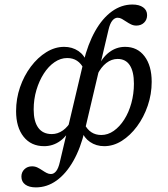

<svg xmlns="http://www.w3.org/2000/svg" viewBox="-20 -632 738 845"><path d="M137.9 192.7Q108.1 192.7 91.1 180.2Q74.2 167.7 74.2 145.2Q74.2 125.8 87.5 112.9Q100.8 100 121 100Q133.9 100 144.8 105.2Q155.6 110.5 165.7 117.3Q175.8 124.2 185.1 129Q194.4 133.9 204 133.9Q216.9 133.9 227 121.4Q237.1 108.9 243.5 80.6L347.6 -359.7Q366.9 -438.7 398.8 -495.2Q430.6 -551.6 472.6 -581.9Q514.5 -612.1 562.9 -612.1Q592.7 -612.1 610.1 -599.6Q627.4 -587.1 627.4 -565.3Q627.4 -545.2 614.1 -532.3Q600.8 -519.4 579.8 -519.4Q567.7 -519.4 556.9 -524.6Q546 -529.8 535.9 -536.7Q525.8 -543.5 516.5 -548.8Q507.3 -554 497.6 -554Q484.7 -554 474.2 -541.1Q463.7 -528.2 457.3 -500L353.2 -58.1Q334.7 20.2 302.8 76.2Q271 132.3 229 162.5Q187.1 192.7 137.9 192.7ZM174.2 11.3Q116.9 11.3 83.9 -30.2Q50.8 -71.8 50.8 -142.7Q50.8 -197.6 68.1 -248Q85.5 -298.4 115.7 -338.7Q146 -379 183.9 -402.4Q221.8 -425.8 262.1 -425.8Q297.6 -425.8 324.6 -407.7Q351.6 -389.5 361.3 -358.1L349.2 -328.2Q325.8 -376.6 275.8 -376.6Q246.8 -376.6 220.2 -358.5Q193.5 -340.3 173 -308.5Q152.4 -276.6 140.3 -235.9Q128.2 -195.2 128.2 -150Q128.2 -97.6 148.4 -69.8Q168.5 -41.9 208.1 -41.9Q233.9 -41.9 256.9 -58.1Q279.8 -74.2 296 -104.8L295.2 -74.2Q275.8 -33.9 244.4 -11.3Q212.9 11.3 174.2 11.3ZM438.7 11.3Q403.2 11.3 376.2 -7.3Q349.2 -25.8 339.5 -56.5L351.6 -86.3Q375.8 -37.9 425.8 -37.9Q454.8 -37.9 480.6 -56Q506.5 -74.2 526.6 -105.6Q546.8 -137.1 558.1 -178.2Q569.4 -219.4 569.4 -263.7Q569.4 -316.9 551.2 -344.8Q533.1 -372.6 497.6 -372.6Q471 -372.6 448 -354.8Q425 -337.1 408.1 -303.2L409.7 -333.9Q429 -378.2 460.5 -402Q491.9 -425.8 530.6 -425.8Q584.7 -425.8 616.1 -384.3Q647.6 -342.7 647.6 -271.8Q647.6 -217.7 630.2 -166.9Q612.9 -116.1 583.1 -75.8Q553.2 -35.5 516.1 -12.1Q479 11.3 438.7 11.3Z"/></svg>

Font: Playfair 9pt
Style: Italic
Weight: 400
Italic angle: -15.6°
Designer: Claus Eggers Sørensen
Foundry: Claus Eggers Sørensen
Version: Version 2.001;gftools[0.9.30]